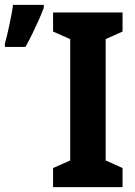

<svg xmlns="http://www.w3.org/2000/svg" viewBox="-42 -765 550 785"><path d="M459 0H175V-78L245 -109V-605L175 -636V-714H459V-636L390 -605V-109L459 -78ZM-22 -587Q-18 -600 -13 -621Q-8 -642 -3 -666Q2 -690 6 -711.5Q10 -733 11 -745H137V-733Q128 -709 116 -682Q104 -655 90.5 -627.5Q77 -600 62 -573H-22Z"/></svg>

Font: Noto Sans Display Condensed
Style: Bold
Weight: 700
Width: 3
Designer: Monotype Design Team
Foundry: Monotype Imaging Inc.
Version: Version 2.003